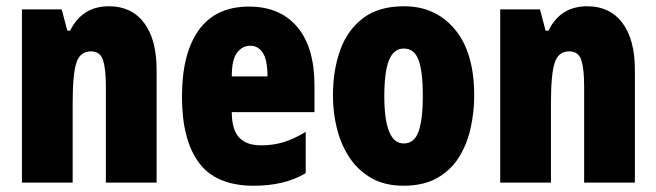

<svg xmlns="http://www.w3.org/2000/svg" viewBox="-20 -583 2096 613"><path d="M328 -563Q400 -563 440 -510Q480 -457 480 -360V0H318V-308Q318 -363 309 -391Q300 -419 270 -419Q236 -419 224 -383Q212 -347 212 -253V0H50V-553H177L195 -485H204Q242 -563 328 -563Z M775 -562Q874 -562 929 -497Q984 -432 984 -310V-225H720Q720 -170 743 -144.5Q766 -119 814 -119Q852 -119 885 -129Q918 -139 956 -162V-30Q920 -9 879 0.5Q838 10 790 10Q670 10 615.5 -63Q561 -136 561 -274Q561 -413 615 -487.5Q669 -562 775 -562ZM779 -437Q754 -437 737 -415Q720 -393 720 -339H834Q834 -392 819 -414.5Q804 -437 779 -437Z M1494 -278Q1494 -225 1482.5 -173.5Q1471 -122 1445 -80.5Q1419 -39 1375.5 -14.5Q1332 10 1268 10Q1209 10 1166.5 -14Q1124 -38 1096.5 -79Q1069 -120 1056 -171.5Q1043 -223 1043 -278Q1043 -358 1066 -422.5Q1089 -487 1139 -525Q1189 -563 1270 -563Q1371 -563 1432.5 -489Q1494 -415 1494 -278ZM1207 -276Q1207 -125 1269 -125Q1303 -125 1316.5 -163.5Q1330 -202 1330 -278Q1330 -354 1316.5 -391Q1303 -428 1269 -428Q1237 -428 1222 -391Q1207 -354 1207 -276Z M1855 -563Q1927 -563 1967 -510Q2007 -457 2007 -360V0H1845V-308Q1845 -363 1836 -391Q1827 -419 1797 -419Q1763 -419 1751 -383Q1739 -347 1739 -253V0H1577V-553H1704L1722 -485H1731Q1769 -563 1855 -563Z"/></svg>

Font: Noto Sans Lao UI ExtCond Blk
Style: Regular
Weight: 900
Width: 2
Designer: Monotype Design Team
Foundry: Monotype Imaging Inc.
Version: Version 2.000; ttfautohint (v1.8.4.7-5d5b)